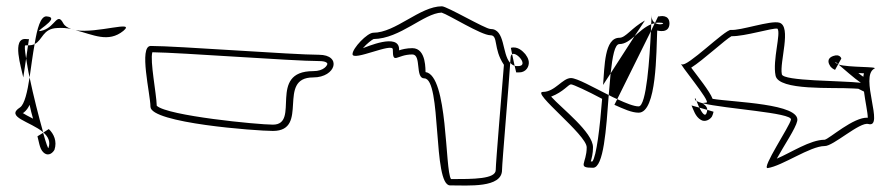

<svg xmlns="http://www.w3.org/2000/svg" viewBox="-20 -678 2830 610"><path d="M52 -319C54 -320 54 -319 55 -320C64 -327 70 -336 74 -345C77 -330 81 -315 85 -301C71 -308 58 -315 52 -319ZM99 -245C105 -224 106 -198 125 -189C141 -182 152 -200 153 -202C162 -229 151 -253 135 -268L118 -257C133 -244 141 -228 134 -208C133 -204 126 -224 117 -256ZM54 -432 63 -492C59 -518 57 -534 61 -534H69L72 -554C70 -553 67 -554 63 -554C16 -559 48 -462 54 -432ZM63 -492C66 -475 69 -454 74 -432C79 -466 84 -505 90 -538C84 -535 78 -534 69 -534ZM206 -586C210 -585 215 -583 220 -582C215 -583 211 -585 206 -586ZM220 -582C276 -568 324 -541 372 -580C413 -615 289 -571 220 -582ZM90 -538C116 -551 115 -587 162 -589C177 -590 192 -589 206 -586C195 -590 186 -595 181 -604C162 -640 156 -595 118 -582C66 -566 182 -622 128 -626C109 -627 98 -588 90 -538ZM117 -256V-258L118 -257ZM44 -337C-5 -306 77 -292 117 -258C104 -304 86 -374 74 -432C67 -386 58 -347 44 -337Z M464 -512C554 -511 911 -484 993 -484C1021 -484 1020 -475 1020 -475C1020 -471 1010 -452 975 -452C828 -452 936 -282 847 -282C799 -282 512 -310 478 -342C477 -381 456 -484 464 -512ZM458 -339C458 -287 795 -262 847 -262C965 -262 857 -432 975 -432C1048 -432 1067 -504 993 -504C911 -504 542 -532 459 -532C420 -532 458 -378 458 -339Z M1133 -525C1146 -540 1162 -552 1167 -554C1251 -555 1327 -636 1383 -638C1406 -631 1509 -566 1538 -566C1564 -566 1546 -524 1581 -472C1575 -396 1555 -160 1555 -138C1555 -109 1484 -109 1413 -109C1393 -137 1404 -439 1332 -449C1331 -452 1336 -525 1290 -525C1272 -525 1256 -521 1248 -518V-521C1248 -575 1143 -528 1133 -525ZM1603 -526 1607 -506C1622 -514 1661 -468 1626 -468C1622 -468 1618 -468 1615 -469L1620 -448H1626C1630 -448 1634 -448 1638 -449C1657 -454 1663 -474 1659 -487C1657 -495 1653 -500 1649 -506C1641 -515 1625 -532 1603 -526ZM1100 -506C1100 -482 1228 -544 1228 -521C1228 -471 1240 -505 1290 -505C1320 -505 1298 -429 1328 -429C1384 -429 1354 -89 1410 -89C1468 -89 1575 -80 1575 -138C1575 -158 1597 -413 1601 -478C1574 -507 1586 -586 1538 -586C1522 -586 1400 -658 1384 -658C1314 -658 1237 -574 1166 -574C1147 -574 1100 -525 1100 -506ZM1601 -478C1605 -474 1609 -471 1615 -469L1607 -506C1604 -504 1602 -500 1602 -492C1602 -490 1601 -485 1601 -478Z M1731 -371C1770 -386 1786 -410 1794 -410C1801 -410 1848 -388 1893 -364C1886 -274 1875 -181 1862 -165H1857C1860 -176 1864 -190 1864 -210C1864 -258 1765 -333 1731 -371ZM1932 -345C1961 -332 1987 -320 2009 -320C2067 -320 2065 -515 2068 -581C2070 -581 2106 -570 2107 -603C2107 -634 2075 -626 2075 -626H2071L2061 -605C2055 -609 2050 -616 2050 -628C2050 -638 2050 -626 2049 -601C2053 -603 2056 -603 2060 -604L2048 -579C2044 -495 2034 -340 2009 -340C1994 -340 1969 -350 1941 -363ZM1896 -408 1920 -445C1926 -499 1933 -538 1948 -538C1966 -538 1981 -550 1996 -563L2029 -613C1986 -589 1968 -558 1948 -558C1900 -558 1901 -467 1896 -408ZM1705 -386C1666 -386 1844 -250 1844 -210C1844 -158 1812 -145 1864 -145C1898 -145 1906 -268 1914 -376C1864 -401 1813 -430 1794 -430C1767 -430 1743 -386 1705 -386ZM1914 -376C1923 -371 1932 -367 1941 -363L2048 -579C2048 -587 2049 -594 2049 -601C2029 -593 2012 -577 1996 -563L1920 -445C1918 -424 1916 -400 1914 -376ZM2061 -605C2065 -606 2070 -606 2075 -606C2102 -606 2077 -595 2061 -605Z M2707 -446C2713 -446 2720 -445 2725 -445C2724 -442 2723 -438 2723 -434C2718 -437 2712 -442 2707 -446ZM2176 -463C2214 -487 2285 -553 2304 -563C2346 -562 2434 -590 2450 -587C2462 -573 2434 -487 2444 -438C2453 -389 2628 -401 2689 -397C2696 -397 2702 -396 2707 -396L2725 -387C2729 -355 2737 -320 2737 -304C2692 -307 2615 -237 2600 -234C2554 -234 2493 -193 2448 -174C2471 -216 2508 -270 2513 -294C2523 -349 2310 -353 2244 -364C2235 -388 2196 -436 2176 -463ZM2177 -343C2183 -330 2189 -307 2207 -297C2220 -289 2236 -298 2242 -308C2244 -313 2246 -317 2247 -323L2227 -329C2227 -326 2226 -321 2224 -317C2219 -307 2210 -320 2202 -336ZM2193 -357C2196 -351 2198 -343 2202 -336L2227 -329C2227 -343 2212 -348 2212 -350C2204 -352 2197 -355 2193 -357ZM2188 -362C2188 -360 2190 -359 2193 -357C2189 -366 2187 -371 2188 -362ZM2616 -471C2620 -462 2629 -458 2633 -456L2643 -474C2638 -476 2635 -478 2634 -480C2633 -483 2636 -480 2643 -474L2653 -492C2653 -492 2649 -508 2627 -500C2602 -491 2616 -471 2616 -471ZM2643 -474 2644 -473ZM2146 -474C2130 -484 2242 -352 2224 -352C2215 -351 2212 -351 2212 -350C2285 -332 2497 -320 2493 -298C2489 -277 2398 -142 2419 -144C2466 -151 2554 -214 2600 -214C2627 -213 2712 -292 2739 -284C2791 -270 2710 -436 2758 -460C2772 -467 2676 -463 2644 -473C2661 -459 2694 -429 2715 -415C2655 -422 2468 -420 2464 -442C2456 -480 2496 -594 2456 -606C2428 -614 2332 -580 2302 -583C2283 -584 2161 -462 2146 -474Z"/></svg>

Font: CiSf CamouflageKit II
Style: Outline
Weight: 400
Version: Version 1